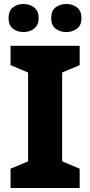

<svg xmlns="http://www.w3.org/2000/svg" viewBox="-20 -944 453 964"><path d="M380 0H33V-97L121 -134V-580L33 -617V-714H380V-617L292 -580V-134L380 -97ZM23 -853Q23 -890 45 -907Q67 -924 97 -924Q128 -924 151 -907Q174 -890 174 -853Q174 -817 151 -800Q128 -783 98 -783Q67 -783 45 -800Q23 -817 23 -853ZM237 -853Q237 -890 259 -907Q281 -924 313 -924Q344 -924 366.5 -907Q389 -890 389 -853Q389 -817 366.5 -800Q344 -783 313 -783Q281 -783 259 -800Q237 -817 237 -853Z"/></svg>

Font: Noto Sans Armenian ExtraBold
Style: Regular
Weight: 800
Version: Version 2.007